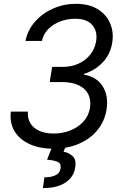

<svg xmlns="http://www.w3.org/2000/svg" viewBox="-20 -757 630 990"><path d="M254.9 9.8Q184.1 9.8 132.1 -14.2Q80.1 -38.1 54.4 -81.3Q28.8 -124.5 36.1 -181.6H124Q121.1 -147 136.5 -121.6Q151.9 -96.2 182.9 -82.3Q213.9 -68.4 256.8 -68.4Q302.7 -68.4 343 -84.5Q383.3 -100.6 410.6 -130.6Q438 -160.6 444.3 -203.1Q449.7 -241.2 435.3 -270.8Q420.9 -300.3 386.2 -317.1Q351.6 -334 295.9 -334H236.3L249 -412.1H304.7Q348.1 -412.1 384.3 -428.5Q420.4 -444.8 444.6 -474.4Q468.8 -503.9 475.6 -543.9Q483.9 -596.2 455.6 -628.4Q427.2 -660.6 367.2 -660.2Q328.6 -660.6 292 -647Q255.4 -633.3 229.5 -607.7Q203.6 -582 196.3 -545.9H111.3Q122.6 -602.5 160.9 -645.8Q199.2 -689 254.4 -713.1Q309.6 -737.3 371.1 -737.3Q439.9 -737.3 484.6 -709.2Q529.3 -681.2 548.3 -635.5Q567.4 -589.8 558.6 -537.1Q549.3 -477.1 509.5 -435.3Q469.7 -393.6 413.1 -376V-372.1Q480 -360.4 510.3 -310.5Q540.5 -260.7 529.3 -191.4Q519 -129.9 481.2 -84.7Q443.4 -39.6 385 -14.9Q326.7 9.8 254.9 9.8ZM250 -2.9H319.3L307.6 25.4Q335.4 29.8 355.2 48.8Q375 67.9 367.2 109.4Q360.4 155.3 317.6 184.1Q274.9 212.9 201.2 212.9L209 157.2Q241.7 157.7 264.9 147.2Q288.1 136.7 292 112.3Q296.4 87.9 279.8 78.9Q263.2 69.8 222.7 66.4Z"/></svg>

Font: Inter Tight
Style: Italic
Weight: 400
Italic angle: -9.39999°
Designer: Rasmus Andersson
Foundry: rsms
Version: Version 3.002